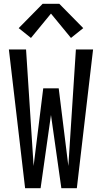

<svg xmlns="http://www.w3.org/2000/svg" viewBox="-20 -997 540 1017"><path d="M113 0 27 -735H118L158 -118L209 -529H291L342 -118L382 -735H473L387 0H305L250 -388L195 0ZM144 -796 79 -848 206 -977H294L421 -848L356 -796L250 -925Z"/></svg>

Font: Iosevka SS04 Medium
Style: Regular
Weight: 500
Monospace: yes
Designer: Belleve Invis
Foundry: Belleve Invis
Version: Version 19.0.0; ttfautohint (v1.8.4)